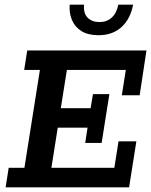

<svg xmlns="http://www.w3.org/2000/svg" viewBox="-20 -798 644 818"><path d="M4 0 17 -83H84L150 -500H83L96 -583H604L575 -392H499L516 -500H265L239 -337H366L376 -397H446L413 -189H343L353 -254H226L199 -83H467L485 -196H561L530 0ZM400 -648Q355 -648 327 -665.5Q299 -683 286.5 -713Q274 -743 277 -778H338Q335 -741 353.5 -722.5Q372 -704 404 -704Q435 -704 456 -723Q477 -742 484 -778H547Q536 -718 498 -683Q460 -648 400 -648Z"/></svg>

Font: Rokkitt SemiBold SemiBold
Style: Italic
Weight: 600
Italic angle: -9°
Version: Version 3.103